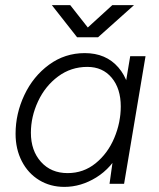

<svg xmlns="http://www.w3.org/2000/svg" viewBox="-20 -720 623 752"><path d="M422 -93 490 -500H550L466 0H409ZM41 -196Q41 -275 75.5 -348Q110 -421 172 -466.5Q234 -512 312 -512Q395 -512 443.5 -456Q492 -400 492 -308Q492 -207 454.5 -134.5Q417 -62 357 -25Q297 12 232 12Q177 12 133.5 -14.5Q90 -41 65.5 -88.5Q41 -136 41 -196ZM453 -303Q453 -373 417.5 -415.5Q382 -458 322 -458Q258 -458 207.5 -420.5Q157 -383 129 -323Q101 -263 101 -200Q101 -130 140.5 -86Q180 -42 245 -42Q307 -42 354.5 -80.5Q402 -119 427.5 -179.5Q453 -240 453 -303ZM283 -575 420 -700H505L364 -574H283ZM183 -700H255L354 -574H352H282Z"/></svg>

Font: Oak Sans Light Italic
Style: Regular
Weight: 400
Italic angle: -9.5°
Foundry: Erik Kennedy, Walven
Version: Version 1.000;Glyphs 3.1.2 (3151)